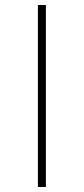

<svg xmlns="http://www.w3.org/2000/svg" viewBox="-20 -750 336 770"><path d="M132 0V-730H164V0Z"/></svg>

Font: Sora Thin
Style: Regular
Weight: 32
Designer: Jonathan Barnbrook, Julián Moncada
Foundry: Barnbrook Fonts
Version: Version 2.000